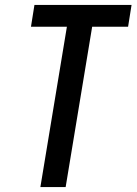

<svg xmlns="http://www.w3.org/2000/svg" viewBox="-20 -755 551 775"><path d="M143 0 250 -647H105L119 -735H511L497 -647H352L245 0Z"/></svg>

Font: Iosevka SS18 Semibold
Style: Italic
Weight: 600
Italic angle: -9°
Monospace: yes
Designer: Belleve Invis
Foundry: Belleve Invis
Version: Version 25.1.1; ttfautohint (v1.8.4)